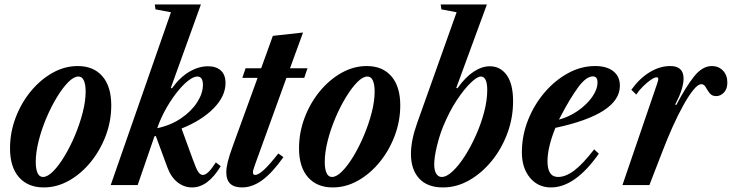

<svg xmlns="http://www.w3.org/2000/svg" viewBox="-20 -831 3286 862"><path d="M176.5 10.5Q105.5 10.5 65.2 -35.2Q25 -81 25 -165Q25 -236 50 -302.2Q75 -368.5 118 -420.8Q161 -473 215.5 -503.8Q270 -534.5 329 -534.5Q400 -534.5 439.8 -488.5Q479.5 -442.5 479.5 -358Q479.5 -287.5 454.8 -221.8Q430 -156 387.2 -103.5Q344.5 -51 290 -20.2Q235.5 10.5 176.5 10.5ZM173 -36.5Q193.5 -36.5 218.8 -62Q244 -87.5 269.5 -129.8Q295 -172 316.5 -223Q338 -274 351.2 -325.5Q364.5 -377 364.5 -420.5Q364.5 -451.5 356.5 -469.5Q348.5 -487.5 332 -487.5Q311.5 -487.5 286.2 -462Q261 -436.5 235.2 -394Q209.5 -351.5 188 -300.8Q166.5 -250 153.5 -198.2Q140.5 -146.5 140.5 -103.5Q140.5 -72.5 148.5 -54.5Q156.5 -36.5 173 -36.5Z M842.5 10.5Q806 10.5 776.8 -12.8Q747.5 -36 731.5 -79.5L679.5 -220.5L673.5 -219L598 0H477L747.5 -776L678 -789L675 -811H882L747 -436.5L752 -434.5Q787.5 -484 829.8 -508.8Q872 -533.5 913.5 -533.5Q951 -533.5 971.8 -514.2Q992.5 -495 992.5 -458.5Q992.5 -399 939.2 -344.8Q886 -290.5 795 -254L846.5 -113Q861.5 -71 870.8 -58.2Q880 -45.5 891 -45.5Q913.5 -45.5 949 -102L971 -85Q913.5 10.5 842.5 10.5ZM686 -255.5Q747 -268.5 793.2 -300Q839.5 -331.5 865.2 -371.8Q891 -412 891 -450Q891 -487.5 866 -487.5Q850.5 -487.5 829 -471.8Q807.5 -456 785 -429.5Q756 -396 729 -349.5Q702 -303 686 -255.5Z M1066.5 10.5Q996 10.5 996 -57Q996 -77.5 1002.5 -104.2Q1009 -131 1025 -175L1136.5 -481.5H1068L1082.5 -524.5H1152.5L1205 -670L1340.5 -685L1282 -524.5H1360.5L1346 -481.5H1266L1125 -92Q1119.5 -76.5 1117.5 -69.2Q1115.5 -62 1115.5 -57.5Q1115.5 -45.5 1125.5 -45.5Q1140 -45.5 1165.2 -68.8Q1190.5 -92 1229.5 -142L1252.5 -125.5Q1202 -54.5 1157.2 -22Q1112.5 10.5 1066.5 10.5Z M1474 10.5Q1403 10.5 1362.8 -35.2Q1322.5 -81 1322.5 -165Q1322.5 -236 1347.5 -302.2Q1372.5 -368.5 1415.5 -420.8Q1458.5 -473 1513 -503.8Q1567.5 -534.5 1626.5 -534.5Q1697.5 -534.5 1737.2 -488.5Q1777 -442.5 1777 -358Q1777 -287.5 1752.2 -221.8Q1727.5 -156 1684.8 -103.5Q1642 -51 1587.5 -20.2Q1533 10.5 1474 10.5ZM1470.5 -36.5Q1491 -36.5 1516.2 -62Q1541.5 -87.5 1567 -129.8Q1592.5 -172 1614 -223Q1635.5 -274 1648.8 -325.5Q1662 -377 1662 -420.5Q1662 -451.5 1654 -469.5Q1646 -487.5 1629.5 -487.5Q1609 -487.5 1583.8 -462Q1558.5 -436.5 1532.8 -394Q1507 -351.5 1485.5 -300.8Q1464 -250 1451 -198.2Q1438 -146.5 1438 -103.5Q1438 -72.5 1446 -54.5Q1454 -36.5 1470.5 -36.5Z M1969 10.5Q1898.5 10.5 1861.8 -29.8Q1825 -70 1825 -140Q1825 -201 1853 -279L2030 -776L1961.5 -789L1958.5 -811H2166L2028.5 -436.5L2033.5 -434.5Q2069.5 -485 2106.5 -509.2Q2143.5 -533.5 2179 -533.5Q2226.5 -533.5 2255 -493.8Q2283.5 -454 2283.5 -376.5Q2283.5 -301 2257.5 -231.5Q2231.5 -162 2186.8 -107.5Q2142 -53 2085.8 -21.2Q2029.5 10.5 1969 10.5ZM1963 -36.5Q1985 -36.5 2012 -61.8Q2039 -87 2066.2 -129.2Q2093.5 -171.5 2116.5 -223Q2139.5 -274.5 2153.5 -327.5Q2167.5 -380.5 2167.5 -426.5Q2167.5 -487.5 2138.5 -487.5Q2123 -487.5 2093.8 -459.8Q2064.5 -432 2031 -381.5Q1997.5 -331 1969 -262Q1952 -219.5 1940.8 -171.8Q1929.5 -124 1929.5 -92.5Q1929.5 -65 1938.8 -50.8Q1948 -36.5 1963 -36.5Z M2453.5 10.5Q2395.5 10.5 2359.2 -33.2Q2323 -77 2323 -147Q2323 -221.5 2350.2 -290.8Q2377.5 -360 2424.2 -415Q2471 -470 2529.8 -502.2Q2588.5 -534.5 2652 -534.5Q2704.5 -534.5 2733.8 -511Q2763 -487.5 2763 -446Q2763 -319 2473.5 -257Q2456.5 -215.5 2447.2 -177Q2438 -138.5 2438 -107.5Q2438 -36.5 2485.5 -36.5Q2520 -36.5 2558.8 -66Q2597.5 -95.5 2647.5 -160.5L2668.5 -141Q2562 10.5 2453.5 10.5ZM2489.5 -294Q2534.5 -306 2574 -333.2Q2613.5 -360.5 2638 -394.8Q2662.5 -429 2662.5 -461Q2662.5 -488 2642 -488Q2611.5 -488 2575.5 -438.8Q2539.5 -389.5 2501 -316Z M2774.5 0 2930.5 -456Q2935.5 -470.5 2935.5 -476.5Q2935.5 -484 2928 -484Q2918.5 -484 2901.8 -472.5Q2885 -461 2867 -443.2Q2849 -425.5 2836.5 -406.5L2814.5 -428Q2850.5 -478.5 2896.2 -506.5Q2942 -534.5 2989 -534.5Q3049 -534.5 3049 -478Q3049 -458 3040.5 -429.5Q3032 -401 3011 -361.5L3016.5 -360Q3059.5 -442 3096.5 -488.2Q3133.5 -534.5 3176 -534.5Q3206 -534.5 3225.8 -514Q3245.5 -493.5 3245.5 -460.5Q3245.5 -431.5 3230 -415.5Q3214.5 -399.5 3195.5 -399.5Q3176 -399.5 3165.8 -413Q3155.5 -426.5 3148.2 -439.8Q3141 -453 3128.5 -453Q3113.5 -453 3092.8 -427.2Q3072 -401.5 3048 -358.5Q3024 -315.5 3000.2 -262.5Q2976.5 -209.5 2955.5 -155L2895.5 0Z"/></svg>

Font: Libre Caslon Condensed Bold
Style: Italic
Weight: 700
Italic angle: -22.583°
Designer: Pablo Impallari, Rodrigo Fuenzalida, Katja Schimmel, Ertekin Erdin
Foundry: Pablo Impallari, Rodrigo Fuenzalida
Version: Version 2.000; ttfautohint (v1.8.4.7-5d5b);gftools[0.9.33]